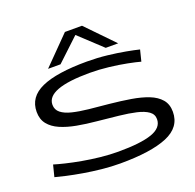

<svg xmlns="http://www.w3.org/2000/svg" viewBox="-159 -1113 1308 1289"><g transform="rotate(-20 494.5 -468.5)"><path d="M871 -664 851 -584Q819 -593 761 -604.5Q703 -616 634 -624Q565 -632 499 -632Q191 -632 191 -516Q191 -480 218.5 -458Q246 -436 295 -424Q344 -412 410 -405Q476 -398 553 -391Q633 -383 702.5 -371.5Q772 -360 824 -339.5Q876 -319 905.5 -284.5Q935 -250 935 -196Q935 -86 820 -38Q705 10 485 10Q421 10 354 3Q287 -4 225.5 -14.5Q164 -25 115 -36Q66 -47 37 -55L58 -138Q87 -129 136.5 -117Q186 -105 247 -94Q308 -83 373.5 -76Q439 -69 500 -69Q660 -69 739 -96.5Q818 -124 818 -186Q818 -221 788.5 -242Q759 -263 707 -275Q655 -287 585 -294.5Q515 -302 435 -310Q360 -317 295 -329Q230 -341 180.5 -362.5Q131 -384 103 -419Q75 -454 75 -507Q75 -613 183 -661.5Q291 -710 508 -710Q581 -710 651 -702Q721 -694 778 -683.5Q835 -673 871 -664ZM246 -753 437 -947H559L747 -753H658L496 -904L335 -753Z"/></g></svg>

Font: Georama ExtraExtended
Style: Regular
Weight: 400
Width: 8
Designer: Jean-Baptiste Levee
Foundry: Production Type
Version: Version 1.000